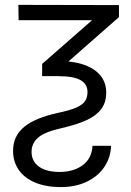

<svg xmlns="http://www.w3.org/2000/svg" viewBox="-20 -551 534 781"><path d="M463.9 -530.3V-481.4L258.3 -300.8Q331.5 -293.5 371.8 -260.5Q412.1 -227.5 412.1 -174.8Q412.1 -133.8 391.4 -106.7Q370.6 -79.6 331.1 -61.8Q291.5 -43.9 228.5 -29.3Q161.1 -14.2 134.8 9Q108.4 32.2 108.4 66.4Q108.4 105.5 138.7 127Q168.9 148.4 222.7 148.4Q277.8 148.4 315.4 121.8Q353 95.2 356.4 42H431.6Q430.7 87.4 405.8 126Q380.9 164.6 334.7 187.3Q288.6 210 226.6 210Q168 210 124.3 192.1Q80.6 174.3 56.9 140.9Q33.2 107.4 33.2 62.5Q33.2 2.4 78.1 -34.7Q123 -71.8 215.8 -91.8Q263.7 -102.1 289.3 -113Q314.9 -124 325.4 -138.9Q335.9 -153.8 335.9 -176.8Q335.9 -209 307.6 -225.1Q279.3 -241.2 216.8 -241.2H151.4V-291L354.5 -468.8H55.7L54.7 -531.2Z"/></svg>

Font: Pretendard GOV Light
Style: Regular
Weight: 300
Designer: Base glyphs from Inter by Rasmus Andersson; Hangeul glyphs from Noto Sans CJK(Source Han Sans) by Jang Soo-young and Kan
Foundry: Kil Hyung-jin
Version: Version 1.309